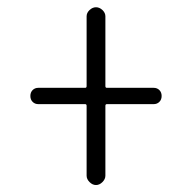

<svg xmlns="http://www.w3.org/2000/svg" viewBox="-20 -580 540 540"><path d="M87.9 -287.1Q78.1 -287.1 71.8 -293.5Q65.4 -299.8 65.4 -310.1Q65.4 -320.3 71.8 -326.7Q78.1 -333 87.9 -333H219.7Q223.6 -333 223.6 -337.9V-534.2Q223.6 -543.9 231.9 -551.8Q240.2 -559.6 250 -559.6Q259.8 -559.6 268.1 -551.8Q276.4 -543.9 276.4 -534.2V-337.9Q276.4 -333 280.3 -333H412.1Q421.9 -333 428.2 -326.7Q434.6 -320.3 434.6 -310.1Q434.6 -299.8 428.2 -293.5Q421.9 -287.1 412.1 -287.1H280.3Q276.4 -287.1 276.4 -282.2V-85.9Q276.4 -76.2 268.1 -67.9Q259.8 -59.6 250 -59.6Q240.2 -59.6 231.9 -67.9Q223.6 -76.2 223.6 -85.9V-282.2Q223.6 -287.1 219.7 -287.1Z"/></svg>

Font: Rounded-L Mgen+ 1m light
Style: Regular
Weight: 200
Designer: [Source Han Sans]
Ryoko NISHIZUKA  (kana & ideographs); Paul D. Hunt (Latin, Greek & Cyrillic); Wenlong ZHANG  (bopomofo
Version: Version 1.059.20150602